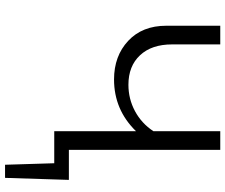

<svg xmlns="http://www.w3.org/2000/svg" viewBox="-86 -612 893 761"><g transform="rotate(90 360.5 -231.5)"><path d="M693 -58 685 195H633L627 0H500V-324Q415 -237 295 -237Q202 -237 142 -293Q82 -349 82 -444V-658H156V-467Q156 -386 199 -340Q242 -294 316 -294Q372 -294 420.5 -320Q469 -346 500 -393V-658H574V-58Z"/></g></svg>

Font: EauTestInfant
Style: Regular
Weight: 400
Designer: Christian Thalmann (Catharsis Fonts)
Version: Version 0.001;PS 000.001;hotconv 1.0.88;makeotf.lib2.5.64775